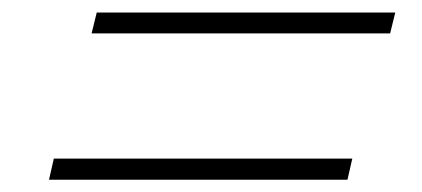

<svg xmlns="http://www.w3.org/2000/svg" viewBox="-20 -467 682 310"><path d="M618.2 -446.8 609.9 -413.1H127.9L136.2 -446.8ZM548.8 -210.9 541 -176.8H59.1L66.9 -210.9Z"/></svg>

Font: Happy Times at the IKOB New Game Plus Edition
Style: Italic
Weight: 400
Italic angle: -16°
Designer: Lucas Le Bihan
Foundry: Lucas Le Bihan
Version: Version 1.000;PS 1.0;hotconv 1.0.88;makeotf.lib2.5.647800